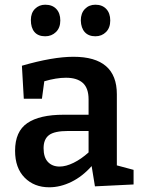

<svg xmlns="http://www.w3.org/2000/svg" viewBox="-20 -784 606 815"><path d="M476 -82 547 -63V-1L383 7L369 -79Q330 -35 283 -12Q236 11 189 11Q125 11 84.5 -30Q44 -71 44 -144Q44 -226 96 -261.5Q148 -297 250 -297H356V-362Q356 -410 331.5 -432Q307 -454 260 -454Q219 -454 168 -439L158 -365H81L73 -505Q204 -543 292 -543Q476 -543 476 -384ZM356 -137V-228H269Q211 -228 188 -210.5Q165 -193 165 -155Q165 -116 183.5 -96.5Q202 -77 233 -77Q260 -77 292.5 -93Q325 -109 356 -137ZM111 -699Q111 -729 128.5 -746.5Q146 -764 172 -764Q202 -764 219 -746Q236 -728 236 -697Q236 -666 217.5 -648Q199 -630 172 -630Q142 -630 126.5 -648Q111 -666 111 -699ZM323 -697Q323 -728 340.5 -746Q358 -764 385 -764Q414 -764 431 -746Q448 -728 448 -697Q448 -666 430 -648Q412 -630 385 -630Q356 -630 340 -647.5Q324 -665 323 -697Z"/></svg>

Font: Bitter Pro SemiBold
Style: Regular
Weight: 600
Designer: Sol Matas, and Bitter project Authors
Foundry: Sol Matas
Version: Version 1.010